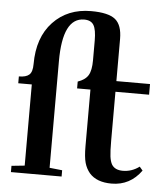

<svg xmlns="http://www.w3.org/2000/svg" viewBox="-53 -773 728 833"><g transform="rotate(5 311.5 -357.0)"><path d="M24.4 0V-27.3L81.5 -33.2V-386.7H22.5V-416.5Q53.7 -416.5 67.6 -429Q81.5 -441.4 81.5 -475.1Q81.5 -591.8 145 -658.9Q208.5 -726.1 310.5 -726.1Q385.7 -726.1 415.8 -701.7Q445.8 -677.2 445.8 -616.7V-433.1H592.3V-386.7H445.8V-174.3Q445.8 -126.5 448.7 -105Q451.7 -83.5 458.5 -71.3Q472.2 -47.9 507.3 -47.9Q546.4 -47.9 579.1 -72.3L592.8 -56.2Q543.9 11.7 463.4 11.7Q398.4 11.7 366.7 -24.4Q351.1 -43 344 -67.9Q336.9 -92.8 336.9 -140.1V-386.7H278.8V-416.5Q311.5 -427.7 324.2 -449Q336.9 -470.2 336.9 -514.2V-600.1Q336.9 -647.5 325.2 -667.2Q313.5 -687 283.7 -687Q189.9 -687 189.9 -498V-33.2L245.1 -27.3V0Z"/></g></svg>

Font: Elstob SemiBold
Style: Regular
Weight: 600
Designer: Peter S. Baker
Version: Version 1.015